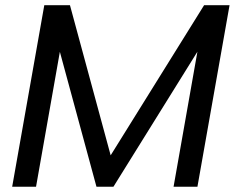

<svg xmlns="http://www.w3.org/2000/svg" viewBox="-20 -712 901 732"><path d="M26.4 0 148.9 -692.3H246.7L412.1 -82.2H378.5L758.2 -692.3H855.2L732.7 0H641.7L747.2 -597.5L782.4 -594.9L412.4 0H347.8L186.4 -594.9L222.9 -597.5L117.4 0Z"/></svg>

Font: Poppins Variable
Style: Italic
Weight: 100
Italic angle: -10°
Designer: Jonny Pinhorn
Foundry: Indian Type Foundry
Version: Version 6.000